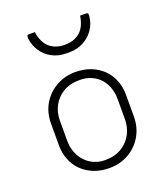

<svg xmlns="http://www.w3.org/2000/svg" viewBox="-148 -914 896 1028"><g transform="rotate(-20 300.0 -400.5)"><path d="M300 -536Q349 -536 388.5 -520.5Q428 -505 456.5 -477Q485 -449 500 -411Q515 -373 515 -328V-207Q515 -143 486 -94Q457 -45 408 -17.5Q359 10 300 10Q251 10 211.5 -5.5Q172 -21 143.5 -49Q115 -77 100 -115Q85 -153 85 -198V-319Q85 -384 114 -432.5Q143 -481 192 -508.5Q241 -536 300 -536ZM309 -488Q252 -488 213.5 -464.5Q175 -441 155 -403Q135 -365 135 -319V-205Q135 -168 147.5 -136.5Q160 -105 182 -83Q202 -62 230 -50Q258 -38 291 -38Q348 -38 387 -62.5Q426 -87 445.5 -125.5Q465 -164 465 -207V-321Q465 -360 453 -391.5Q441 -423 419 -445Q399 -465 371 -476.5Q343 -488 309 -488ZM300 -692Q353 -692 386.5 -721Q420 -750 429 -811Q437 -811 444.5 -811Q452 -811 460 -811Q470 -811 473 -807Q476 -803 474 -789Q470 -750 448 -717.5Q426 -685 390 -665.5Q354 -646 307 -646H293Q246 -646 210 -665.5Q174 -685 152.5 -717.5Q131 -750 126 -789Q125 -803 127.5 -807Q130 -811 140 -811Q148 -811 155.5 -811Q163 -811 171 -811Q180 -750 213.5 -721Q247 -692 300 -692Z"/></g></svg>

Font: Recursive Light
Style: Regular
Weight: 300
Version: Version 1.085